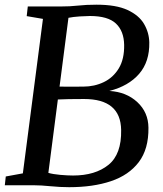

<svg xmlns="http://www.w3.org/2000/svg" viewBox="-22 -770 678 798"><path d="M93.5 -743H226.5Q270.5 -743 302.8 -746.8Q335 -750.5 379.5 -750.5Q460.5 -750.5 508 -728.5Q555.5 -706.5 576.5 -670.8Q597.5 -635 598.5 -594Q600 -513.5 556.2 -463Q512.5 -412.5 432.5 -392Q503 -388 548.8 -345.5Q594.5 -303 595 -239Q596 -150.5 554.8 -96.2Q513.5 -42 439.2 -17Q365 8 265.5 8Q228.5 8 188 4Q147.5 0 119 0H-2L2 -36.5L73 -49.5L156.5 -691.5L89 -703ZM352 -703.5Q338 -703.5 310 -701.8Q282 -700 262.5 -696L225.5 -410Q248 -409.5 273.8 -409.8Q299.5 -410 324 -410Q370.5 -410 409.5 -428.8Q448.5 -447.5 471.8 -486Q495 -524.5 494 -583.5Q493 -641 459.8 -672.2Q426.5 -703.5 352 -703.5ZM327.5 -358.5Q289 -358.5 263.8 -358Q238.5 -357.5 218.5 -356.5L179 -51.5Q197.5 -46 228.5 -43.2Q259.5 -40.5 281.5 -40.5Q374 -40.5 428.8 -84.8Q483.5 -129 481.5 -230Q479.5 -358.5 327.5 -358.5Z"/></svg>

Font: Merriweather Text Regular
Style: Italic
Weight: 400
Italic angle: -7.8°
Designer: Eben Sorkin
Foundry: Eben Sorkin
Version: Version 2.100; ttfautohint (v1.7.19-72a1) -l 8 -r 50 -G 200 